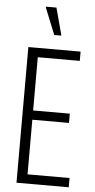

<svg xmlns="http://www.w3.org/2000/svg" viewBox="-60 -935 478 970"><g transform="rotate(5 179.0 -449.5)"><path d="M62 0V-688H327V-641H114V-371H300V-324H114V-47H327V0ZM187 -760 133 -894V-899H186L222 -765V-760Z"/></g></svg>

Font: Saira ExtraCondensed Light
Style: Regular
Weight: 300
Width: 2
Designer: Hector Gatti with collaboration of the Omnibus-Type team
Foundry: Omnibus-Type
Version: Version 1.101